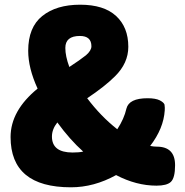

<svg xmlns="http://www.w3.org/2000/svg" viewBox="-20 -789 788 817"><path d="M646 1Q690 1 707 -15Q725 -32 725 -86Q725 -165 647 -165Q634 -165 619 -168Q676 -242 681 -319Q682 -330 680 -344Q677 -353 660 -362Q642 -371 608 -371Q529 -371 518 -327Q508 -283 479 -239Q409 -294 351 -371Q426 -421 469 -464Q526 -520 526 -590Q526 -673 474 -721Q422 -769 321 -769Q220 -769 160 -721Q100 -673 100 -573Q100 -499 140 -412Q25 -318 25 -206Q25 8 282 8Q380 8 474 -44Q560 1 646 1ZM258 -585Q258 -636 320 -636Q369 -636 369 -592Q369 -574 346 -554Q321 -534 275 -504Q258 -550 258 -585ZM289 -140Q201 -140 201 -208Q201 -239 224 -268Q277 -195 334 -144Q317 -140 289 -140Z"/></svg>

Font: FredokaOneMacrons
Style: Regular
Weight: 500
Designer: ""
Foundry: ""
Version: ""